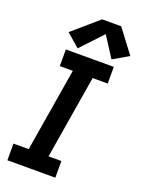

<svg xmlns="http://www.w3.org/2000/svg" viewBox="-178 -1056 847 1137"><g transform="rotate(20 246.0 -488.0)"><path d="M19 0H321V-105H240L327 -630H422V-735H120V-630H202L115 -105H19ZM183 -765 311 -901 394 -772 492 -829 381 -976H261L100 -837Z"/></g></svg>

Font: Iosevka Sparkle Oblique
Style: Bold
Weight: 700
Italic angle: -9°
Designer: Belleve Invis
Foundry: Belleve Invis
Version: Version 4.5.0; ttfautohint (v1.8.3)